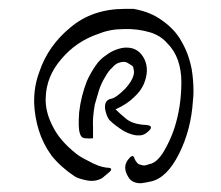

<svg xmlns="http://www.w3.org/2000/svg" viewBox="-20 -514 506 439"><path d="M265.3 -493.7C216 -493.7 174.7 -479.6 141.2 -451.4C106.9 -423.3 83.2 -389.4 70 -349.8C62 -328.7 58.1 -306.7 58.1 -283.8V-277.2C59 -257 62.5 -236.7 68.6 -216.5C74.8 -196.2 84.5 -176.9 97.7 -158.4C111.8 -140.8 129.4 -125 150.5 -110.9C155.8 -107.4 165 -104.3 178.2 -101.6C191.4 -99 203.3 -100.8 213.8 -106.9C218.2 -110.4 224 -115.3 231 -121.4C237.2 -127.6 234.5 -130.7 223.1 -130.7C210.8 -132.4 197.6 -137.3 183.5 -145.2C169.4 -152.2 159.7 -158 154.4 -162.4C128.9 -182.6 110.9 -203.7 100.3 -225.7C88.9 -247.7 83.6 -269.3 84.5 -290.4C85.4 -323 97.2 -352.4 120.1 -378.8C143 -406.1 171.6 -425.5 205.9 -436.9C223.5 -444 242.4 -447.5 262.7 -447.5C283.8 -448.4 304.5 -445.7 324.7 -439.6C340.6 -434.3 353.3 -425.9 363 -414.5C373.6 -403.9 381.5 -391.2 386.8 -376.2C392 -361.2 394.7 -344.5 394.7 -326C394.7 -308.4 393.4 -290.4 390.7 -271.9C385.4 -237.6 375.8 -207.2 361.7 -180.8C348.5 -154.4 334.8 -140.4 320.8 -138.6C314.6 -136 309.8 -135.1 306.2 -136C302.7 -136.8 299.6 -137.7 297 -138.6C291.7 -143 288.2 -148.3 286.4 -154.4C283.8 -159.7 279 -157.5 271.9 -147.8C264 -136.4 264.4 -123.6 273.2 -109.6C278.5 -99.9 288.2 -95 302.3 -95C309.3 -95.9 316.8 -97.2 324.7 -99C349.4 -104.3 370.9 -125.4 389.4 -162.4C407.9 -199.3 418.4 -239.8 421.1 -283.8C422 -290.8 422.4 -297.9 422.4 -304.9C422.4 -321.6 421.1 -338.4 418.4 -355.1C414 -378.8 406.1 -400.4 394.7 -419.8C385 -437.4 370.9 -452.8 352.4 -466C334 -480 311.5 -489.3 285.1 -493.7H274.6ZM269.3 -405.2C262.2 -405.2 255.2 -403.9 248.2 -401.3C239.4 -398.6 231 -394.2 223.1 -388.1C213.4 -381.9 205 -373.6 198 -363C190.1 -351.6 183.5 -339.7 178.2 -327.4C169.4 -304.5 163.7 -281.2 161 -257.4C159.3 -233.6 159.7 -217.8 162.4 -209.9C164.1 -202.8 167.6 -198.9 172.9 -198C180 -197.1 186.6 -197.1 192.7 -198V-223.1C191.8 -238 193.2 -255.2 196.7 -274.6C199.3 -284.2 202.4 -294.8 205.9 -306.2C209.4 -317.7 214.3 -328.2 220.4 -337.9C225.7 -347.6 231 -354.6 236.3 -359C240.7 -364.3 245.1 -367.8 249.5 -369.6C258.3 -373.1 265.3 -373.6 270.6 -370.9C275.9 -367.4 279.4 -365.2 281.2 -364.3C283.8 -362.6 285.1 -360.4 285.1 -357.7C286 -354.2 286.4 -351.1 286.4 -348.5C285.6 -337 278.5 -324.3 265.3 -310.2C251.2 -296.1 240.2 -288.6 232.3 -287.8C222.6 -285.1 218.7 -277.2 220.4 -264C223.1 -250.8 227 -242 232.3 -237.6C239.4 -230.6 249.9 -222.6 264 -213.8C278.1 -206.8 289.1 -203.7 297 -204.6C304.9 -203.7 312.8 -207.2 320.8 -215.2C328.7 -223.1 326 -227.5 312.8 -228.4C294.4 -229.2 279.8 -233.6 269.3 -241.6C258.7 -250.4 250.4 -257.8 244.2 -264C261.8 -271.9 275.9 -281.2 286.4 -291.7C297 -301.4 304.5 -311.5 308.9 -322.1C317.7 -343.2 318.1 -362.1 310.2 -378.8C301.4 -396.4 287.8 -405.2 269.3 -405.2Z"/></svg>

Font: Impossible
Style: Reguler
Weight: 400
Designer: Ahsan Design
Foundry: Designer
Version: Version 3.16.0